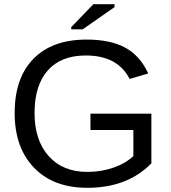

<svg xmlns="http://www.w3.org/2000/svg" viewBox="-20 -887 818 917"><path d="M50 -347Q50 -515 140 -606.5Q230 -698 393 -698Q507 -698 578 -659.5Q649 -621 688 -536L599 -510Q542 -622 390 -622Q271 -622 208 -550.5Q145 -479 145 -347Q145 -217 212.5 -141.5Q280 -66 397 -66Q464 -66 522.5 -86.5Q581 -107 617 -142V-266H412V-344H703V-107Q589 10 397 10Q235 10 142.5 -86Q50 -182 50 -347ZM375 -747H320V-757L426 -867H527V-853Z"/></svg>

Font: Libra Sans
Style: Regular
Weight: 400
Foundry: Context Ltd
Version: Version 1.002